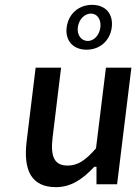

<svg xmlns="http://www.w3.org/2000/svg" viewBox="-20 -760 576 792"><path d="M211 12C272 12 320 -20 367 -70L369 -72H378V0H463L522 -481H417L376 -148L375 -147C333 -99 301 -77 259 -77C206 -77 187 -111 197 -193L232 -481H127L90 -178C75 -55 111 12 211 12ZM441 -647C448 -703 415 -740 360 -740C305 -740 262 -703 255 -647C248 -592 282 -555 337 -555C392 -555 434 -592 441 -647ZM301 -647C305 -680 329 -704 355 -704C381 -704 398 -680 394 -647C390 -615 368 -591 342 -591C316 -591 297 -615 301 -647Z"/></svg>

Font: Falling Sky
Style: LightObl
Weight: 400
Designer: Paul D. Hunt
Foundry: Adobe Systems Incorporated
Version: Version 1.02